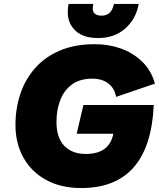

<svg xmlns="http://www.w3.org/2000/svg" viewBox="-20 -938 803 969"><path d="M680 -918Q666 -841 611.5 -793.5Q557 -746 475 -746Q401 -746 361.5 -782.5Q322 -819 322 -877Q322 -896 326 -918H451Q448 -905 448 -896Q448 -859 493 -859Q543 -859 555 -918ZM390 11Q287 11 212.5 -30Q138 -71 98 -143Q58 -215 58 -307Q58 -390 82.5 -463.5Q107 -537 156.5 -593.5Q206 -650 281.5 -682.5Q357 -715 459 -715Q529 -715 590.5 -693Q652 -671 697.5 -627Q743 -583 762 -516L566 -449Q558 -493 526.5 -517Q495 -541 446 -541Q383 -541 343 -511.5Q303 -482 284 -432.5Q265 -383 265 -323Q265 -243 304.5 -202Q344 -161 413 -161Q532 -161 552 -263H367L401 -408H756Q737 11 390 11Z"/></svg>

Font: Prodigy Sans ExtraBold
Style: Italic
Weight: 800
Italic angle: -13°
Designer: Wei Huang
Foundry: Wei Huang
Version: Version 1.003; ttfautohint (v1.8.3)